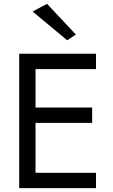

<svg xmlns="http://www.w3.org/2000/svg" viewBox="-20 -980 590 1000"><path d="M127 0H480V-80H127ZM127 -620H480V-700H127ZM127 -340H460V-420H127ZM80 -700V0H165V-700ZM150 -920 330 -770 375 -800 225 -960Z"/></svg>

Font: Glinicke Jost Regular
Style: Regular
Weight: 400
Version: Version 3.710